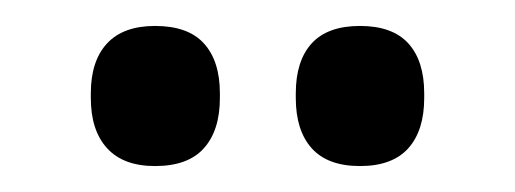

<svg xmlns="http://www.w3.org/2000/svg" viewBox="-20 -689 397 148"><path d="M99.5 -561Q75 -561 62.5 -574.8Q50 -588.5 50 -613.5V-617Q50 -642 62.5 -655.5Q75 -669 99.5 -669Q125 -669 137.2 -655.5Q149.5 -642 149.5 -617V-613.5Q149.5 -588.5 137.2 -574.8Q125 -561 99.5 -561ZM257.5 -561Q232.5 -561 220.2 -574.8Q208 -588.5 208 -613.5V-617Q208 -642 220.2 -655.5Q232.5 -669 257.5 -669Q282.5 -669 294.8 -655.5Q307 -642 307 -617V-613.5Q307 -588.5 294.8 -574.8Q282.5 -561 257.5 -561Z"/></svg>

Font: Anek Odia Medium
Style: Regular
Weight: 500
Designer: Yesha Goshar & Mahesh Sahu (Odia), Yesha Goshar (Latin)
Foundry: Ek Type
Version: Version 1.003